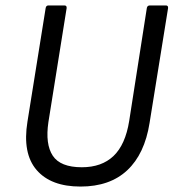

<svg xmlns="http://www.w3.org/2000/svg" viewBox="-20 -675 640 706"><path d="M276 11Q167 11 114.5 -50Q62 -111 81 -228L148 -646Q150 -655 158 -655H217Q226 -655 225 -645L158 -226Q146 -145 174 -102.5Q202 -60 281 -60Q354 -60 397.5 -101.5Q441 -143 455 -230L520 -646Q522 -655 531 -655H590Q599 -655 598 -645L530 -223Q512 -109 448 -49Q384 11 276 11Z"/></svg>

Font: Sofia Sans Semi Condensed
Style: Italic
Weight: 400
Italic angle: -9°
Designer: Botio Nikoltchev, Ani Petrova
Foundry: lettersoup
Version: Version 4.101